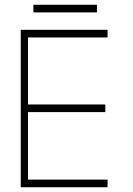

<svg xmlns="http://www.w3.org/2000/svg" viewBox="-20 -785 558 805"><path d="M120 -733V-765H386.5V-733ZM67 -660H431V-628H97.5V-347H421.5V-315H97.5V-32H431V0H67Z"/></svg>

Font: League Spartan ExtraLight
Style: Regular
Weight: 200
Foundry: The League of Moveable Type
Version: Version 2.002